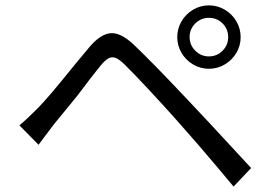

<svg xmlns="http://www.w3.org/2000/svg" viewBox="-20 -724 1017 716"><path d="M759 -513.7Q789.2 -513.7 810.1 -534.9Q830.9 -556 830.9 -585.6Q830.9 -615.7 810.1 -636.6Q789.2 -657.5 759 -657.5Q729.5 -657.5 708.3 -636.6Q687.1 -615.7 687.1 -585.6Q687.1 -556 708.3 -534.9Q729.5 -513.7 759 -513.7ZM759 -704Q790.9 -704 818.1 -687.9Q845.3 -671.9 861.4 -644.7Q877.4 -617.4 877.4 -585.6Q877.4 -553.7 861.4 -526.7Q845.3 -499.6 818.1 -483.6Q790.9 -467.5 759 -467.5Q727.2 -467.5 700.1 -483.6Q673.1 -499.6 657 -526.7Q641 -553.7 641 -585.6Q641 -617.4 657 -644.7Q673.1 -671.9 700.1 -687.9Q727.2 -704 759 -704ZM121.1 -320.7Q161.4 -361.6 251.2 -473.5L314.2 -549.3Q354.7 -596.8 392 -600.2Q429.3 -603.6 477.9 -558.3Q544.2 -495.7 678 -353.8Q768.2 -258.3 835.7 -184.7Q876.5 -140.6 916.5 -97.4L851 -28.2L790.4 -100.6Q727.1 -176.5 632 -283.4Q586.7 -334.1 530.7 -394.2Q474.7 -454.2 443.5 -484.6Q424 -503.5 410.2 -508.4Q396.5 -513.2 383.7 -506Q371 -498.8 353.4 -477.3Q322 -438.8 267.6 -366.1Q196.7 -279.4 179.7 -258.7Q164.7 -238.8 144.4 -211.8L123.7 -184.1L52.5 -256.5Q79.5 -279.1 121.1 -320.7Z"/></svg>

Font: Min Sans VF VF
Style: Regular
Weight: 400
Designer: Jinseong-Kim, NotoSansCJK, Nunito
Foundry: Jinseong-Kim
Version: Version 1.420;Glyphs 3.1.2 (3151)